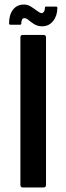

<svg xmlns="http://www.w3.org/2000/svg" viewBox="-20 -827 292 847"><path d="M183 -11Q183 0 171 0H81Q70 0 70 -11V-662Q70 -673 81 -673H171Q183 -673 183 -662ZM26 -718Q20 -718 20 -724Q20 -762 37.5 -784.5Q55 -807 86 -807Q102 -807 117 -797.5Q132 -788 144.5 -778.5Q157 -769 164 -769Q169 -769 173.5 -775Q178 -781 178 -791Q178 -798 183 -798H227Q233 -798 233 -792Q233 -758 214.5 -734.5Q196 -711 166 -711Q146 -711 131.5 -720Q117 -729 106.5 -738Q96 -747 88 -747Q81 -747 77.5 -741Q74 -735 74 -724Q74 -718 69 -718Z"/></svg>

Font: Glory Thin SemiBold
Style: Regular
Weight: 600
Version: Version 1.011